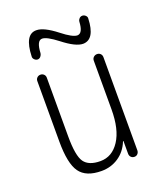

<svg xmlns="http://www.w3.org/2000/svg" viewBox="-136 -814 772 912"><g transform="rotate(-20 250.0 -358.0)"><path d="M362.3 -693.4Q363.3 -702.1 369.6 -708.5Q376 -714.8 384.8 -714.8Q393.6 -714.8 400.9 -708Q408.2 -701.2 407.2 -692.4Q403.3 -588.9 343.8 -587.9Q306.6 -587.9 243.2 -637.7Q191.4 -677.7 168 -677.7Q140.6 -677.7 137.7 -615.2Q136.7 -606.4 130.4 -599.1Q124 -591.8 115.2 -591.8Q106.4 -591.8 99.1 -599.1Q91.8 -606.4 92.8 -615.2Q96.7 -725.6 156.2 -724.6Q193.4 -724.6 255.9 -675.8Q307.6 -634.8 332 -634.8Q359.4 -635.7 362.3 -693.4ZM219.7 9.8Q141.6 9.8 109.9 -34.7Q78.1 -79.1 78.1 -190.4V-496.1Q78.1 -505.9 85 -512.7Q91.8 -519.5 102.1 -519.5Q112.3 -519.5 119.1 -512.7Q126 -505.9 126 -496.1V-199.2Q126 -100.6 148.9 -68.4Q171.9 -36.1 230.5 -36.1Q290 -36.1 326.7 -92.3Q363.3 -148.4 363.3 -249V-495.1Q363.3 -505.9 370.6 -512.7Q377.9 -519.5 388.2 -519.5Q398.4 -519.5 405.3 -512.7Q412.1 -505.9 412.1 -495.1V-24.4Q412.1 -14.6 405.8 -7.3Q399.4 0 389.2 0Q378.9 0 372.1 -6.8Q365.2 -13.7 365.2 -24.4V-87.9Q365.2 -88.9 364.3 -88.9Q362.3 -88.9 362.3 -86.9Q343.8 -41 305.7 -15.6Q267.6 9.8 219.7 9.8Z"/></g></svg>

Font: Rounded Mgen+ 2m light
Style: Regular
Weight: 200
Designer: [Source Han Sans]
Ryoko NISHIZUKA  (kana & ideographs); Paul D. Hunt (Latin, Greek & Cyrillic); Wenlong ZHANG  (bopomofo
Version: Version 1.059.20150602